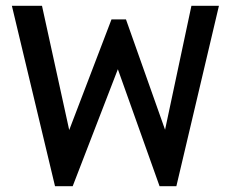

<svg xmlns="http://www.w3.org/2000/svg" viewBox="-20 -643 790 663"><path d="M170 0 21 -623H125L219 -194L365 -576H415L550 -195L641 -623H736L589 0H531L387 -404L231 0Z"/></svg>

Font: Inconsolata ExtraExpanded SemiBold
Style: Regular
Weight: 600
Width: 8
Monospace: yes
Designer: Raph Levien, Cyreal, Brenton Simpson
Foundry: Raph Levien, Cyreal, Google
Version: Version 3.001; ttfautohint (v1.8.2.53-6de2)